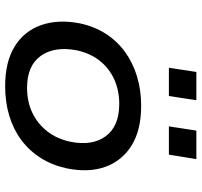

<svg xmlns="http://www.w3.org/2000/svg" viewBox="-38 -716 764 727"><g transform="rotate(90 343.5 -353.0)"><path d="M307 9Q215 9 156.5 -27Q98 -63 75.5 -127.5Q53 -192 69 -274Q81 -330 109 -373Q137 -416 178 -445.5Q219 -475 270.5 -490.5Q322 -506 381 -506Q473 -506 531 -470Q589 -434 612 -371Q635 -308 618 -224Q606 -169 578.5 -125.5Q551 -82 510.5 -52Q470 -22 418.5 -6.5Q367 9 307 9ZM313 -74Q365 -74 406.5 -93.5Q448 -113 477 -149.5Q506 -186 517 -237Q534 -320 496.5 -371.5Q459 -423 374 -423Q323 -423 281 -404Q239 -385 210.5 -349Q182 -313 171 -262Q155 -178 192 -126Q229 -74 313 -74ZM459 -611 475 -715H583L566 -611ZM237 -611 253 -715H360L344 -611Z"/></g></svg>

Font: Nunito Sans 7pt SemiExpanded Medium
Style: Italic
Weight: 500
Width: 6
Italic angle: -9°
Designer: Vernon Adams
Foundry: Vernon Adams
Version: Version 3.101;gftools[0.9.27]